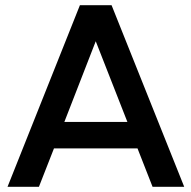

<svg xmlns="http://www.w3.org/2000/svg" viewBox="-20 -720 738 740"><path d="M510 -148H188L130 0H9L288 -700H410L690 0H568ZM471 -250 349 -561 228 -250Z"/></svg>

Font: Oak Sans SemiBold
Style: Regular
Weight: 600
Designer: Erik Kennedy, Walven
Foundry: Erik Kennedy, Walven
Version: Version 1.000